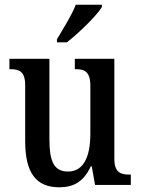

<svg xmlns="http://www.w3.org/2000/svg" viewBox="-20 -786 598 816"><path d="M222 -619V-606H264C316 -646 392 -721 413 -756V-766H302C285 -721 249 -665 222 -619ZM232 10C290 10 334 -11 366 -79H370L384 0H536V-44H531C495 -44 466 -51 466 -111V-536H298V-492H301C337 -492 364 -484 364 -421V-218C364 -121 336 -57 269 -57C207 -57 190 -104 190 -195V-536H20V-492H23C62 -492 87 -482 87 -424V-186C87 -49 135 10 232 10Z"/></svg>

Font: Noto Serif Sinhala Condensed Medium
Style: Regular
Weight: 500
Width: 3
Designer: Jelle Bosma - Monotype Design Team
Foundry: Monotype Imaging Inc.
Version: Version 2.007